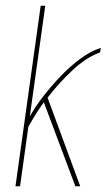

<svg xmlns="http://www.w3.org/2000/svg" viewBox="-20 -650 372 670"><path d="M34 0 122 -630H138L84 -244Q102 -276 130 -312.5Q158 -349 191.5 -384Q225 -419 261 -445.5Q297 -472 332 -483L329 -467Q281 -450 232.5 -404.5Q184 -359 146 -309L260 0H243L133 -293Q116 -270 102.5 -248Q89 -226 79 -208L50 0Z"/></svg>

Font: Alumni Sans Pinstripe
Style: Italic
Weight: 400
Italic angle: -8°
Designer: Robert E. Leuschke
Foundry: Robert E. Leuschke
Version: Version 1.010; ttfautohint (v1.8.4.7-5d5b)